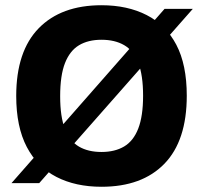

<svg xmlns="http://www.w3.org/2000/svg" viewBox="-20 -700 777 734"><path d="M24 0 609 -666H717L130 0ZM368 14Q269 14 196 -23.5Q123 -61 82.5 -138Q42 -215 42 -333Q42 -504 128 -592Q214 -680 368 -680Q467 -680 540.5 -642.5Q614 -605 654 -529Q694 -453 694 -334Q694 -162 608.5 -74Q523 14 368 14ZM368 -119Q419 -119 454.5 -140Q490 -161 508.5 -208.5Q527 -256 527 -334Q527 -413 508.5 -460Q490 -507 454.5 -527.5Q419 -548 368 -548Q317 -548 282 -527Q247 -506 228.5 -459Q210 -412 210 -332Q210 -253 228.5 -206.5Q247 -160 282 -139.5Q317 -119 368 -119Z"/></svg>

Font: Maven Pro
Style: Bold
Weight: 700
Designer: Joe Prince
Foundry: Joe Prince
Version: Version 2.103